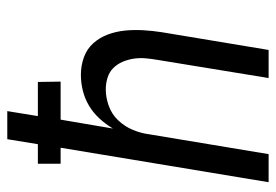

<svg xmlns="http://www.w3.org/2000/svg" viewBox="-138 -638 775 540"><g transform="rotate(-90 250.0 -367.5)"><path d="M8 0 105 -585H60V-649H115L129 -735H208L194 -649H290L291 -585H184L159 -438Q171 -458 187 -475.5Q203 -493 223 -505Q243 -517 265.5 -522.5Q288 -528 310 -528Q336 -528 359.5 -519.5Q383 -511 399 -493Q415 -475 423.5 -452Q432 -429 434.5 -404Q437 -379 435.5 -353Q434 -327 430 -301L380 0H301L352 -312Q355 -329 356.5 -346Q358 -363 355.5 -379.5Q353 -396 346.5 -411Q340 -426 329 -437Q318 -448 302 -453Q286 -458 269 -458Q246 -458 222.5 -449.5Q199 -441 182 -423Q165 -405 155.5 -382.5Q146 -360 143 -337L87 0Z"/></g></svg>

Font: Iosevka SS18
Style: Italic
Weight: 400
Italic angle: -9°
Monospace: yes
Designer: Belleve Invis
Foundry: Belleve Invis
Version: Version 25.1.1; ttfautohint (v1.8.4)